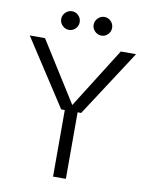

<svg xmlns="http://www.w3.org/2000/svg" viewBox="-94 -935 772 1003"><g transform="rotate(10 292.0 -434.0)"><path d="M239 -353 10 -705H91L300 -373H284L493 -705H574L345 -353ZM258 0V-368H326V0ZM206 -769Q187 -769 172 -783.5Q157 -798 157 -818Q157 -839 172 -853.5Q187 -868 206 -868Q226 -868 240.5 -853.5Q255 -839 255 -818Q255 -798 240.5 -783.5Q226 -769 206 -769ZM378 -769Q359 -769 344 -783.5Q329 -798 329 -818Q329 -839 344 -853.5Q359 -868 378 -868Q398 -868 412.5 -853.5Q427 -839 427 -818Q427 -798 412.5 -783.5Q398 -769 378 -769Z"/></g></svg>

Font: TikTok Sans Light
Style: Regular
Weight: 300
Version: Version 4.000